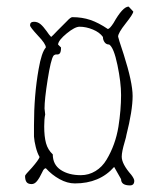

<svg xmlns="http://www.w3.org/2000/svg" viewBox="-20 -669 499 582"><path d="M347 -126Q326 -163 326 -163Q282 -113 207 -113Q184 -113 160.5 -126Q137 -139 119 -159Q113 -159 108 -147Q100 -130 92.5 -120.5Q85 -111 76 -111Q65 -111 60.5 -117Q56 -123 56 -136Q56 -139 77 -161Q97 -184 100 -193Q93 -205 88.5 -223Q84 -241 83 -255V-289Q83 -380 97 -459Q106 -511 119 -525Q119 -536 95 -561Q71 -587 71 -592Q71 -603 83 -603Q94 -603 102.5 -596Q111 -589 121 -575Q129 -563 135 -557Q139 -560 154 -576Q182 -604 182 -604Q194 -617 199 -617Q229 -617 254 -608.5Q279 -600 307 -581Q313 -582 324 -599Q352 -649 370 -649L384 -634Q384 -627 361 -598Q338 -569 338 -558Q338 -555 355 -504Q382 -419 382 -378Q382 -334 363 -259Q363 -256 358 -239Q349 -209 349 -194Q349 -172 378 -139Q387 -127 387 -121Q387 -107 374 -107Q347 -107 347 -126ZM303 -185Q330 -230 339 -285Q347 -336 347 -381Q347 -419 336 -472Q325 -525 311 -534Q302 -534 297 -541Q292 -548 292 -557Q282 -571 261.5 -579.5Q241 -588 221 -588Q207 -588 182 -567.5Q157 -547 156 -534L165 -525Q165 -512 161.5 -507.5Q158 -503 151 -504Q146 -504 142 -500Q134 -488 124.5 -428Q115 -368 115 -340Q115 -338 117 -322Q114 -309 114 -286Q114 -255 119.5 -235Q125 -215 140 -201Q140 -170 164 -154Q188 -138 225 -138Q249 -138 269.5 -150.5Q290 -163 303 -185Z"/></svg>

Font: Amatic SC
Style: Regular
Weight: 400
Designer: Multiple Designers
Foundry: Vernon Adams
Version: Version 2.505